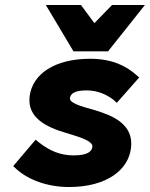

<svg xmlns="http://www.w3.org/2000/svg" viewBox="-20 -739 602 771"><path d="M46 -60C92 -18 169 12 257 12C408 12 495 -56 506 -144C518 -240 434 -274 363 -296C293 -315 259 -327 261 -345C263 -361 276 -376 328 -376C368 -376 405 -362 436 -338L449 -326L539 -428L525 -440C487 -473 432 -503 342 -503C200 -503 110 -442 99 -352C88 -264 171 -227 246 -205C314 -185 353 -170 351 -150C349 -131 332 -115 276 -115C223 -115 180 -133 138 -166L123 -178L33 -72ZM414 -533 562 -719H430L359 -646L305 -719H164L275 -533Z"/></svg>

Font: Falling Sky
Style: ExBdObl
Weight: 400
Designer: Paul D. Hunt
Foundry: Adobe Systems Incorporated
Version: Version 1.02